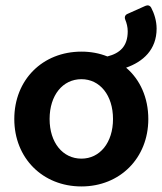

<svg xmlns="http://www.w3.org/2000/svg" viewBox="-20 -669 592 701"><path d="M440.4 -421.9C502 -443.4 551.8 -487.3 551.8 -564.5C551.8 -592.8 543 -620.1 532.2 -640.6C527.3 -649.4 519.5 -651.4 510.7 -647.5L445.3 -618.2C436.5 -614.3 433.6 -606.4 437.5 -596.7C442.4 -585 446.3 -570.3 446.3 -554.7C446.3 -500 418 -474.6 372.1 -462.9C342.8 -474.6 311.5 -480.5 277.3 -480.5C135.7 -480.5 32.2 -377.9 32.2 -234.4C32.2 -91.8 135.7 11.7 277.3 11.7C418 11.7 521.5 -91.8 521.5 -234.4C521.5 -312.5 491.2 -378.9 440.4 -421.9ZM277.3 -89.8C209 -89.8 161.1 -148.4 161.1 -234.4C161.1 -321.3 209 -379.9 277.3 -379.9C344.7 -379.9 392.6 -321.3 392.6 -234.4C392.6 -148.4 344.7 -89.8 277.3 -89.8Z"/></svg>

Font: Ed Sans Neue SemiBold
Style: Regular
Weight: 600
Designer: Stephen Hutchings
Version: Version 1.004;PS 001.004;hotconv 1.0.88;makeotf.lib2.5.64775